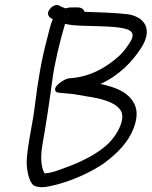

<svg xmlns="http://www.w3.org/2000/svg" viewBox="-20 -706 618 782"><path d="M195 -628C184 -603 179 -574 171 -545C148 -460 133 -365 124 -291C120 -265 118 -241 114 -221C104 -164 92 -105 89 -54C87 -24 96 34 117 49C144 64 181 53 214 45C287 25 354 -7 405 -42C456 -81 509 -128 531 -204C543 -249 534 -277 516 -301C491 -333 451 -351 389 -364C464 -398 518 -453 555 -511C604 -587 569 -637 501 -648C450 -654 384 -656 324 -658C322 -669 310 -676 295 -676H284C276 -676 269 -676 261 -675H260L247 -672L231 -678L222 -683C205 -692 188 -676 182 -668C165 -645 185 -632 195 -628ZM245 -609C279 -600 333 -601 389 -599C471 -596 529 -591 519 -555C518 -549 515 -542 509 -533C498 -516 485 -497 466 -479C417 -434 347 -391 260 -387C244 -385 192 -354 207 -334C211 -329 215 -329 223 -328C232 -327 247 -326 268 -324C288 -322 306 -318 330 -314C394 -305 446 -290 468 -261C497 -227 458 -158 423 -123C382 -83 318 -49 251 -25C221 -14 196 -3 166 0H164C163 0 163 1 162 1C146 -26 145 -68 152 -112C168 -202 181 -289 193 -379C202 -448 223 -534 243 -602Z"/></svg>

Font: Stray Cat
Style: BdExtObl
Weight: 700
Version: Version 1.0